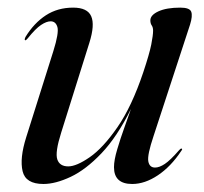

<svg xmlns="http://www.w3.org/2000/svg" viewBox="-20 -462 521 491"><path d="M444.5 -82Q447.5 -81 443.5 -76Q417 -36 383.8 -13.8Q350.5 8.5 318 8.5Q271.5 8.5 271.5 -34.5Q271.5 -52.5 279.8 -80.2Q288 -108 298.2 -136.2Q308.5 -164.5 315 -183.5Q279.5 -112 239.5 -70Q199.5 -28 160.8 -9.8Q122 8.5 91 8.5Q45.5 8.5 37.8 -24.2Q30 -57 47 -111L116.5 -331.5Q131 -378 126.8 -392.8Q122.5 -407.5 109.5 -407.5Q99 -407.5 85 -398.2Q71 -389 51 -364Q46.5 -358.5 44.5 -359Q41.5 -360 45.5 -368Q67 -403 97.2 -422.8Q127.5 -442.5 167 -442.5Q203.5 -442.5 213.2 -420.5Q223 -398.5 208.5 -352.5L136.5 -123Q120.5 -72.5 126.5 -54.5Q132.5 -36.5 154.5 -36.5Q175.5 -36.5 209.5 -60Q243.5 -83.5 280.2 -136.5Q317 -189.5 346.5 -277.5Q362 -324 366.8 -348Q371.5 -372 371.5 -383.5Q371.5 -392 368 -397Q364.5 -402 364.5 -410Q364.5 -423.5 385.2 -433Q406 -442.5 441 -442.5Q465 -442.5 469 -432Q473 -421.5 466 -399L372.5 -113.5Q356.5 -66 359.2 -49.8Q362 -33.5 376.5 -33.5Q387.5 -33.5 401.5 -42.8Q415.5 -52 438.5 -78.5Q442 -82.5 444.5 -82Z"/></svg>

Font: Fraunces 144pt
Style: Italic
Weight: 400
Italic angle: -16°
Version: Version 1.000;[b76b70a41]